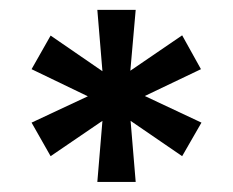

<svg xmlns="http://www.w3.org/2000/svg" viewBox="-20 -708 470 388"><path d="M176.7 -340.4 187 -463.8 82.3 -392.4 43.8 -460.2 157.5 -513.4 43.8 -568.2 82.3 -636.1 187 -564.1 176.7 -688H254.2L243.4 -565.1L348.1 -636.6L386.1 -568.2L272.6 -514L387.1 -460.2L348.1 -392.4L243.9 -463.8L254.2 -340.4Z"/></svg>

Font: Saira Thin SemiCondensed
Style: Regular
Weight: 100
Width: 4
Version: Version 1.101